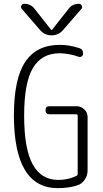

<svg xmlns="http://www.w3.org/2000/svg" viewBox="-20 -975 540 1005"><path d="M282.2 9.8Q53.7 9.8 52.7 -370.1Q52.7 -562.5 112.3 -651.4Q171.9 -740.2 293 -740.2Q342.8 -740.2 393.6 -723.6Q415 -717.8 415 -693.4Q415 -685.5 408.2 -680.2Q401.4 -674.8 392.6 -677.7Q341.8 -695.3 293 -696.3Q198.2 -696.3 152.3 -619.1Q106.4 -542 106.4 -370.1Q106.4 -195.3 151.4 -114.3Q196.3 -33.2 285.2 -33.2Q335.9 -33.2 378.9 -53.7Q386.7 -56.6 386.7 -66.4V-369.1Q386.7 -377 377.9 -377H238.3Q218.8 -377 218.3 -397.9Q217.8 -418.9 238.3 -418.9H380.9Q404.3 -418.9 421.4 -402.3Q438.5 -385.7 438.5 -363.3V-84Q438.5 -56.6 423.8 -34.7Q409.2 -12.7 384.8 -4.9Q340.8 9.8 282.2 9.8ZM338.9 -928.7Q358.4 -955.1 393.6 -955.1Q403.3 -955.1 408.2 -945.3Q413.1 -935.5 406.2 -928.7L311.5 -819.3Q287.1 -790 249.5 -790Q211.9 -790 188.5 -819.3L93.8 -928.7Q87.9 -935.5 91.8 -945.3Q95.7 -955.1 106.4 -955.1Q141.6 -955.1 161.1 -928.7L248 -818.4Q249 -817.4 250 -817.4L252 -818.4Z"/></svg>

Font: Rounded Mgen+ 1mn light
Style: Regular
Weight: 200
Designer: [Source Han Sans]
Ryoko NISHIZUKA  (kana & ideographs); Paul D. Hunt (Latin, Greek & Cyrillic); Wenlong ZHANG  (bopomofo
Version: Version 1.059.20150602